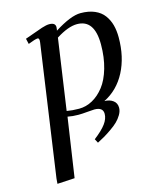

<svg xmlns="http://www.w3.org/2000/svg" viewBox="-113 -534 739 906"><g transform="rotate(-15 256.5 -81.0)"><path d="M54.2 293.9 56.2 269 147.9 -372.1Q150.9 -393.1 141.1 -393.1Q129.9 -393.1 94.2 -378.9L87.9 -405.8Q151.9 -429.2 174.6 -436.5Q197.3 -443.8 210.9 -443.8Q241.2 -443.8 241.2 -421.9Q241.2 -416 240.2 -411.1L238.8 -404.8Q319.8 -456.1 367.2 -456.1Q407.2 -456.1 436 -443.6Q464.8 -431.2 481.2 -408.9Q497.6 -386.7 504.9 -359.6Q512.2 -332.5 512.2 -298.8Q512.2 -203.6 474.9 -131.8Q437.5 -60.1 369.1 -25.9Q394 -25.9 411.1 -13.4Q428.2 -1 428.2 22Q428.2 38.6 418 55.9Q407.7 73.2 394 86.4Q380.4 99.6 358.6 114.5Q336.9 129.4 322.8 137.5Q308.6 145.5 289.1 155.8L278.8 136.2Q318.8 105.5 336.9 80.8Q355 56.2 355 32.2Q355 0 313 0Q304.7 0 278.6 2.4Q252.4 4.9 234.9 4.9Q206.1 4.9 182.1 0L139.2 289.1ZM185.1 -26.9Q212.4 -22 245.1 -22Q279.3 -22 310.8 -39.3Q342.3 -56.6 367.4 -88.9Q392.6 -121.1 407.7 -173.1Q422.9 -225.1 422.9 -289.1Q422.9 -410.2 337.9 -410.2Q294.9 -410.2 234.9 -372.1Z"/></g></svg>

Font: Dehuti Alt
Style: Bold-Italic
Weight: 700
Version: Version 1.2